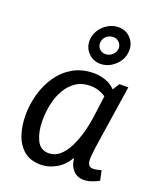

<svg xmlns="http://www.w3.org/2000/svg" viewBox="-142 -850 795 952"><g transform="rotate(20 255.0 -373.5)"><path d="M418 -496H465Q450 -396 439.5 -328.5Q429 -261 422.5 -219Q416 -177 413 -153Q410 -129 409 -116.5Q408 -104 408 -96Q408 -79 414.5 -68Q421 -57 439 -57Q449 -57 460 -59.5Q471 -62 481 -65L492 -13Q476 -4 454.5 3.5Q433 11 413 11Q378 11 356.5 -13Q335 -37 333 -72H329Q306 -31 266.5 -9Q227 13 187 13Q132 13 98 -15.5Q64 -44 48.5 -91Q33 -138 33 -194Q33 -250 48.5 -305Q64 -360 95 -405Q126 -450 173 -477Q220 -504 284 -504Q315 -504 347.5 -492Q380 -480 407 -448V-385Q375 -413 346.5 -426Q318 -439 287 -439Q243 -439 211.5 -418Q180 -397 159.5 -361.5Q139 -326 130 -283Q121 -240 121 -195Q121 -138 140.5 -96Q160 -54 204 -54Q237 -54 262 -75.5Q287 -97 305.5 -134Q324 -171 336.5 -216.5Q349 -262 355 -311L369 -417ZM318 -760Q357 -760 382 -734Q407 -708 407 -671Q407 -640 391.5 -615Q376 -590 350 -574Q324 -558 294 -558Q257 -558 231 -584Q205 -610 205 -647Q205 -677 220.5 -702.5Q236 -728 262.5 -744Q289 -760 318 -760ZM311 -705Q289 -705 273.5 -690.5Q258 -676 258 -654Q258 -636 270.5 -624Q283 -612 301 -612Q322 -612 338 -627Q354 -642 354 -663Q354 -680 341.5 -692.5Q329 -705 311 -705Z"/></g></svg>

Font: Rosario Medium
Style: Italic
Weight: 500
Italic angle: -8.05°
Version: Version 1.201